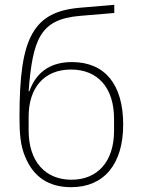

<svg xmlns="http://www.w3.org/2000/svg" viewBox="-20 -766 589 798"><path d="M276 12C184 12 119 -29 84 -116C65 -161 61 -211 61 -279C61 -447 75 -558 115 -627C154 -696 217 -726 314 -734L455 -746V-712L312 -700C228 -693 179 -668 149 -618C119 -568 107 -492 99 -387H102C135 -478 203 -508 279 -508C416 -508 492 -415 492 -248C492 -85 413 12 276 12ZM277 -19C385 -19 454 -94 454 -222V-272C454 -401 387 -477 275 -477C164 -477 99 -402 99 -281V-224C99 -95 168 -19 277 -19Z"/></svg>

Font: Plexus Sans ExtraLight
Style: Regular
Weight: 250
Version: Version 2.001;PS 002.001;hotconv 1.0.70;makeotf.lib2.5.58329